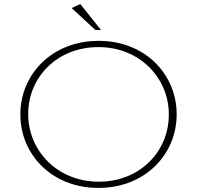

<svg xmlns="http://www.w3.org/2000/svg" viewBox="-20 -913 969 945"><path d="M449.5 -765.3H477.2L375.2 -893.1L332.7 -873.3ZM466.3 -18.8C260.4 -18.8 118.8 -173.3 118.8 -350.5V-352.5C118.8 -529.7 258.4 -681.2 464.4 -681.2C669.3 -681.2 810.9 -527.7 810.9 -350.5V-347.5C810.9 -170.3 671.3 -18.8 466.3 -18.8ZM464.4 11.9C698 11.9 849.5 -157.4 849.5 -348.5C850.5 -349.5 850.5 -351.5 849.5 -351.5C849.5 -542.6 699 -711.9 465.3 -711.9C231.7 -711.9 80.2 -542.6 80.2 -351.5V-348.5C80.2 -157.4 230.7 11.9 464.4 11.9Z"/></svg>

Font: Meinily
Style: Regular
Weight: 500
Designer: Paul Hayes
Foundry: Paul Hayes
Version: Version 1.0; ttfautohint (v1.8.4.7-5d5b)